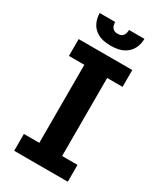

<svg xmlns="http://www.w3.org/2000/svg" viewBox="-217 -961 884 1042"><g transform="rotate(30 225.0 -440.0)"><path d="M57.5 0V-105.5H154V-594.5H57.5V-700H393.5V-594.5H297V-105.5H393.5V0ZM225 -755.5Q173 -755.5 142.5 -773.5Q112 -791.5 98.8 -820Q85.5 -848.5 85.5 -879.5H182.5Q182.5 -871 185.2 -859.5Q188 -848 197.5 -839.2Q207 -830.5 226 -830.5Q245.5 -830.5 254.8 -839.2Q264 -848 266.8 -859.5Q269.5 -871 269.5 -879.5H366Q366 -848.5 352.5 -820Q339 -791.5 308 -773.5Q277 -755.5 225 -755.5Z"/></g></svg>

Font: Trispace Condensed SemiBold
Style: Regular
Weight: 600
Width: 3
Designer: Tyler Finck
Foundry: Etcetera Type Company
Version: Version 1.210; ttfautohint (v1.8.3)